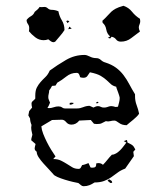

<svg xmlns="http://www.w3.org/2000/svg" viewBox="-20 -647 577 664"><path d="M272 -457Q280 -457 290.5 -451.5Q301 -446 313 -446Q322 -446 329 -439.5Q336 -433 344 -431Q366 -424 381 -413Q396 -402 407 -387.5Q418 -373 427 -356Q436 -339 447 -321V-314Q447 -298 452.5 -283.5Q458 -269 461 -254Q459 -250 453.5 -244.5Q448 -239 441.5 -233.5Q435 -228 428 -222.5Q421 -217 418 -214Q402 -214 391.5 -222Q381 -230 376 -230Q368 -230 361 -228Q354 -226 346 -228Q336 -223 331 -220.5Q326 -218 314 -218L305 -219L294 -232Q284 -232 274 -231Q264 -230 254 -230Q243 -216 227 -216Q216 -216 209 -224.5Q202 -233 194 -233L160 -232L123 -210Q124 -198 129.5 -184Q135 -170 142 -156Q149 -142 157 -129Q165 -116 172 -106L164 -97Q180 -97 191 -91.5Q202 -86 211.5 -80Q221 -74 230 -68.5Q239 -63 252 -63Q257 -63 259.5 -67.5Q262 -72 264 -76Q270 -77 275.5 -79Q281 -81 286 -83L293 -68L298 -67Q307 -67 310 -70Q313 -73 313 -82L320 -83Q330 -83 336 -77Q344 -85 351.5 -94.5Q359 -104 367 -112Q374 -112 381.5 -116.5Q389 -121 395.5 -127.5Q402 -134 407.5 -141.5Q413 -149 417 -154L408 -159L419 -163L421 -154Q432 -149 437.5 -145Q443 -141 448 -130L441 -122L443 -107L413 -64Q397 -58 386 -49.5Q375 -41 364 -33.5Q353 -26 339.5 -21Q326 -16 307 -16Q298 -10 289 -6.5Q280 -3 269 -3Q264 -3 259.5 -7Q255 -11 251 -14Q245 -15 232 -18Q219 -21 204.5 -25.5Q190 -30 178.5 -35Q167 -40 164 -45Q158 -52 148.5 -62Q139 -72 130 -82Q121 -92 114 -102.5Q107 -113 107 -122L101 -128Q99 -133 100.5 -138.5Q102 -144 103 -149L88 -162Q88 -167 89.5 -171.5Q91 -176 92 -181Q90 -190 88.5 -197.5Q87 -205 89 -215Q84 -227 84 -237L78 -248L81 -263L91 -275Q90 -279 89.5 -282Q89 -285 89 -289Q89 -294 94 -298Q99 -302 102 -306V-316Q102 -334 107.5 -344.5Q113 -355 120.5 -363.5Q128 -372 137 -380.5Q146 -389 152 -403Q178 -422 208 -439.5Q238 -457 272 -457ZM291 -397Q286 -390 282 -384Q278 -378 268 -378Q263 -378 257 -380Q256 -385 253.5 -390Q251 -395 245 -395Q225 -395 209.5 -382.5Q194 -370 178 -361L172 -351L160 -350Q158 -346 155.5 -342Q153 -338 150 -334Q150 -328 148.5 -322.5Q147 -317 147 -311Q147 -306 149 -301.5Q151 -297 153 -292Q151 -287 149 -282.5Q147 -278 144 -274L149 -273Q157 -273 165.5 -276Q174 -279 182 -279Q190 -279 194.5 -275.5Q199 -272 204 -272H247Q257 -272 268 -276.5Q279 -281 290 -281L303 -275Q307 -277 311 -278.5Q315 -280 319 -280Q324 -280 328.5 -277.5Q333 -275 339 -275Q346 -275 350 -276.5Q354 -278 357.5 -279Q361 -280 365.5 -280Q370 -280 380 -277L388 -278Q390 -286 392 -293.5Q394 -301 394 -309Q394 -310 392.5 -315.5Q391 -321 388.5 -327.5Q386 -334 384 -339.5Q382 -345 382 -347Q370 -350 363.5 -356Q357 -362 349 -369.5Q341 -377 328.5 -384.5Q316 -392 291 -397ZM352 -22 357 -27Q361 -25 364.5 -22.5Q368 -20 368 -15L362 -14ZM221 -285V-291L227 -292L235 -291Q234 -288 230 -286.5Q226 -285 223 -285ZM312 -292 317 -295 321 -294Q320 -291 315 -289ZM117 -623Q122 -622 125.5 -622.5Q129 -623 134 -623Q140 -623 145.5 -618Q151 -613 159 -613Q170 -613 182 -608Q185 -591 194 -576.5Q203 -562 203 -543Q196 -532 187.5 -522.5Q179 -513 171 -503Q167 -501 165 -501Q160 -501 155.5 -504.5Q151 -508 147 -511Q139 -508 131 -508Q115 -508 102 -518Q89 -528 80 -539Q81 -543 81 -550Q81 -558 76.5 -564Q72 -570 72 -578Q78 -586 87 -591Q96 -596 100 -606Q105 -610 109.5 -614Q114 -618 117 -623ZM407 -627Q425 -621 436.5 -606.5Q448 -592 464 -582L465 -574Q465 -568 462.5 -562.5Q460 -557 460 -552Q460 -546 464 -538Q449 -527 433.5 -515Q418 -503 398 -503Q387 -503 381.5 -510.5Q376 -518 366 -520L361 -514L353 -516L361 -521Q350 -530 347.5 -545Q345 -560 335 -568L334 -575Q346 -586 352.5 -593.5Q359 -601 365 -606.5Q371 -612 380 -617Q389 -622 407 -627ZM228 -548 216 -546 220 -555ZM214 -567 209 -574 213 -576 220 -574Z"/></svg>

Font: ErikasBuero
Style: Regular
Weight: 400
Designer: Peter Wiegel
Foundry: Peter Wiegel
Version: Version 1.006